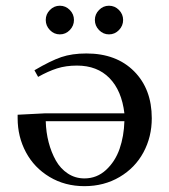

<svg xmlns="http://www.w3.org/2000/svg" viewBox="-20 -637 584 664"><path d="M41 -228V-240.2L136.2 -245.1H410.2Q400.9 -323.7 358.6 -366.9Q316.4 -410.2 246.1 -410.2Q208 -410.2 177.2 -400.4Q146.5 -390.6 111.8 -371.1L99.1 -394Q154.8 -426.8 191.9 -439.5Q229 -452.1 278.8 -452.1Q382.3 -452.1 443.6 -390.6Q504.9 -329.1 504.9 -228Q504.9 -163.6 476.1 -110.1Q447.3 -56.6 393.6 -24.9Q339.8 6.8 272 6.8Q204.6 6.8 151.4 -25.1Q98.1 -57.1 69.6 -110.6Q41 -164.1 41 -228ZM138.2 -217.8Q139.2 -179.7 148.2 -145Q157.2 -110.4 173.1 -82Q189 -53.7 214.6 -36.9Q240.2 -20 272 -20Q314.9 -20 346.7 -49.3Q378.4 -78.6 393.6 -122.3Q408.7 -166 410.2 -217.8ZM152.6 -533Q138.2 -547.9 138.2 -567.9Q138.2 -587.9 152.6 -602.5Q167 -617.2 187 -617.2Q207 -617.2 221.4 -602.5Q235.8 -587.9 235.8 -567.9Q235.8 -547.9 221.4 -533Q207 -518.1 187 -518.1Q167 -518.1 152.6 -533ZM322.5 -533Q308.1 -547.9 308.1 -567.9Q308.1 -587.9 322.5 -602.5Q336.9 -617.2 356.9 -617.2Q377 -617.2 391.4 -602.5Q405.8 -587.9 405.8 -567.9Q405.8 -547.9 391.4 -533Q377 -518.1 356.9 -518.1Q336.9 -518.1 322.5 -533Z"/></svg>

Font: Dehuti
Style: Bold
Weight: 700
Version: Version 1.2